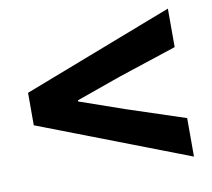

<svg xmlns="http://www.w3.org/2000/svg" viewBox="-63 -707 726 658"><g transform="rotate(-10 299.5 -378.5)"><path d="M39 -322V-435L561 -636V-502L358 -435L203 -380V-376L358 -322L561 -255V-121Z"/></g></svg>

Font: Merged Yaku Han JP ExtraBold
Style: Regular
Weight: 800
Designer: Ryoko NISHIZUKA 西塚涼子 (kana, bopomofo & ideographs); Paul D. Hunt (Latin, Greek & Cyrillic); Sandoll Communications 산돌커뮤니
Foundry: Adobe
Version: Version 2.004